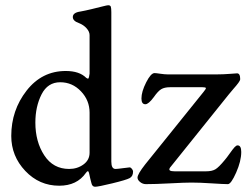

<svg xmlns="http://www.w3.org/2000/svg" viewBox="-20 -701 958 733"><path d="M570 -422Q575 -422 592 -419.5Q609 -417 620 -417H808Q832 -417 857 -419Q882 -421 885 -421Q897 -421 897 -399Q897 -394 890 -384.5Q883 -375 871 -361.5Q859 -348 853 -340L629 -61Q624 -53 629 -50Q634 -47 646 -47H767Q789 -47 802 -54.5Q815 -62 838 -90Q845 -98 857 -115Q869 -132 875.5 -139Q882 -146 887 -146Q901 -146 901 -121Q901 -86 881.5 -42Q862 2 850 2Q834 2 788 -1Q742 -4 711 -4Q685 -4 629 -1Q573 2 537 2Q525 2 515 -6Q505 -14 505 -23Q505 -36 534 -73L757 -350Q767 -362 766 -365Q765 -368 753 -368H629Q608 -368 595.5 -360.5Q583 -353 567 -330Q547 -303 535 -303Q520 -303 520 -325Q520 -351 538 -386.5Q556 -422 570 -422ZM115 -233Q115 -160 149 -108Q183 -56 244 -56Q275 -56 298.5 -73Q322 -90 322 -118V-271Q322 -318 289 -352.5Q256 -387 210 -387Q162 -387 138.5 -340.5Q115 -294 115 -233ZM393 -681Q401 -681 403 -675.5Q405 -670 405 -654V-84Q405 -56 421 -56Q428 -56 450 -59Q472 -62 475 -62Q479 -62 483.5 -56.5Q488 -51 488 -46Q488 -28 475 -21Q462 -14 408.5 -1Q355 12 343 12Q332 12 329 -2Q325 -16 320 -40Q317 -54 308 -41Q274 8 206 8Q130 8 76.5 -48.5Q23 -105 23 -182Q23 -280 81.5 -355Q140 -430 231 -430Q283 -430 309 -404Q316 -399 318 -402Q320 -405 322 -420V-567Q322 -580 310.5 -593Q299 -606 281 -613Q258 -621 258 -636Q258 -653 287 -657Q304 -660 329 -666Q354 -672 371.5 -676.5Q389 -681 393 -681Z"/></svg>

Font: EB Garamond 08
Style: Regular
Weight: 400
Version: Version 0.016 ; ttfautohint (v1.5)